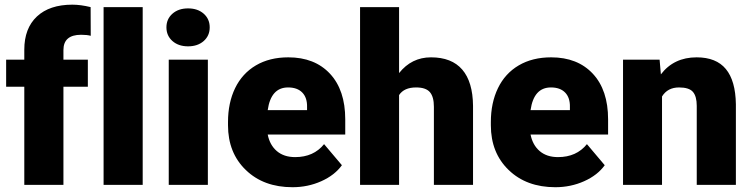

<svg xmlns="http://www.w3.org/2000/svg" viewBox="-20 -780 3169 810"><path d="M82.5 0V-414.1H5.9V-528.3H82.5V-570.3Q82.5 -660.6 135.7 -710.4Q189 -760.3 285.2 -760.3Q320.3 -760.3 362.3 -750L362.8 -628.9Q347.7 -633.3 322.3 -633.3Q247.6 -633.3 247.6 -568.8V-528.3H350.6V-414.1H247.6V0Z M582 0H417V-750H582Z M856.9 0H691.9V-528.3H856.9ZM682.1 -664.6Q682.1 -699.7 707.5 -722.2Q732.9 -744.6 773.4 -744.6Q814 -744.6 839.4 -722.2Q864.7 -699.7 864.7 -664.6Q864.7 -629.4 839.4 -606.9Q814 -584.5 773.4 -584.5Q732.9 -584.5 707.5 -606.9Q682.1 -629.4 682.1 -664.6Z M1213.9 9.8Q1092.3 9.8 1017.1 -62.7Q941.9 -135.3 941.9 -251.5V-265.1Q941.9 -346.2 971.9 -408.2Q1002 -470.2 1059.6 -504.2Q1117.2 -538.1 1196.3 -538.1Q1307.6 -538.1 1372.1 -469Q1436.5 -399.9 1436.5 -276.4V-212.4H1109.4Q1118.2 -168 1147.9 -142.6Q1177.7 -117.2 1225.1 -117.2Q1303.2 -117.2 1347.2 -171.9L1422.4 -83Q1391.6 -40.5 1335.2 -15.4Q1278.8 9.8 1213.9 9.8ZM1195.3 -411.1Q1123 -411.1 1109.4 -315.4H1275.4V-328.1Q1276.4 -367.7 1255.4 -389.4Q1234.4 -411.1 1195.3 -411.1Z M1663.6 -471.7Q1716.3 -538.1 1798.3 -538.1Q1885.7 -538.1 1930.2 -486.3Q1974.6 -434.6 1975.6 -333.5V0H1810.5V-329.6Q1810.5 -371.6 1793.5 -391.4Q1776.4 -411.1 1735.4 -411.1Q1684.6 -411.1 1663.6 -378.9V0H1499V-750H1663.6Z M2322.8 9.8Q2201.2 9.8 2126 -62.7Q2050.8 -135.3 2050.8 -251.5V-265.1Q2050.8 -346.2 2080.8 -408.2Q2110.8 -470.2 2168.5 -504.2Q2226.1 -538.1 2305.2 -538.1Q2416.5 -538.1 2481 -469Q2545.4 -399.9 2545.4 -276.4V-212.4H2218.3Q2227.1 -168 2256.8 -142.6Q2286.6 -117.2 2334 -117.2Q2412.1 -117.2 2456.1 -171.9L2531.2 -83Q2500.5 -40.5 2444.1 -15.4Q2387.7 9.8 2322.8 9.8ZM2304.2 -411.1Q2231.9 -411.1 2218.3 -315.4H2384.3V-328.1Q2385.3 -367.7 2364.3 -389.4Q2343.3 -411.1 2304.2 -411.1Z M2762.7 -528.3 2768.1 -466.3Q2822.8 -538.1 2918.9 -538.1Q3001.5 -538.1 3042.2 -488.8Q3083 -439.5 3084.5 -340.3V0H2919.4V-333.5Q2919.4 -373.5 2903.3 -392.3Q2887.2 -411.1 2844.7 -411.1Q2796.4 -411.1 2772.9 -373V0H2608.4V-528.3Z"/></svg>

Font: Vazir Black UI
Style: Black-UI
Weight: 900
Designer: Saber Rastikerdar
Foundry: Saber Rastikerdar
Version: Version 30.1.0